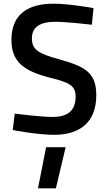

<svg xmlns="http://www.w3.org/2000/svg" viewBox="-20 -722 583 1041"><path d="M487 -678C487 -678 357 -702 270 -702C133 -702 42 -645 42 -507C42 -388 106 -337 254 -300C359 -274 390 -256 390 -198C390 -126 351 -88 266 -88C195 -88 60 -106 60 -106L49 -17C49 -17 184 9 273 9C408 9 502 -55 502 -205C502 -322 450 -359 306 -399C189 -431 153 -451 153 -515C153 -574 196 -604 280 -604C338 -604 478 -588 478 -588L487 -678ZM336 76 283 299H186L230 76Z"/></svg>

Font: RazerF5 SemiBold
Style: Regular
Weight: 600
Foundry: Razer Inc.
Version: Version 2